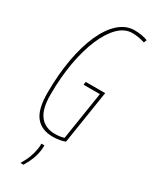

<svg xmlns="http://www.w3.org/2000/svg" viewBox="-236 -764 827 1038"><g transform="rotate(30 177.5 -245.0)"><path d="M175 10Q105 10 69 -35Q33 -80 33 -180Q33 -296 50.5 -393Q68 -490 100 -561Q132 -632 176 -671Q220 -710 273 -710Q297 -710 318.5 -706Q340 -702 355 -696L348 -678Q306 -691 270 -691Q223 -691 183.5 -652Q144 -613 114.5 -543.5Q85 -474 68.5 -381.5Q52 -289 52 -181Q52 -91 85 -50Q118 -9 178 -9Q212 -9 235 -17L282 -317H180L183 -336H304L252 -3Q238 3 217.5 6.5Q197 10 175 10ZM142 73H161Q161 87 159 105Q154 138 143 165Q132 192 115 220H96Q116 187 126 159Q136 131 140 105Q143 88 142 73Z"/></g></svg>

Font: Georama Condensed Thin
Style: Italic
Weight: 100
Width: 3
Italic angle: -9°
Designer: Jean-Baptiste Levee
Foundry: Production Type
Version: Version 1.000